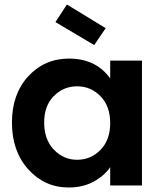

<svg xmlns="http://www.w3.org/2000/svg" viewBox="-20 -823 718 852"><path d="M286 -563Q406 -563 469 -475V-554H610V0H469V-81Q442 -42 394.5 -16.5Q347 9 285 9Q178 9 105.5 -71.5Q33 -152 33 -279Q33 -406 105.5 -484.5Q178 -563 286 -563ZM322 -440Q262 -440 219 -397Q176 -354 176 -279Q176 -204 219 -159Q262 -114 322 -114Q383 -114 426 -158Q469 -202 469 -277Q469 -352 426 -396Q383 -440 322 -440ZM226 -725 277 -803 449 -698 398 -623Z"/></svg>

Font: SVN-Poppins SemiBold
Style: Regular
Weight: 600
Designer: Ninad Kale (Devanagari), Jonny Pinhorn (Latin)
Foundry: Indian Type Foundry
Version: Version 3.002 2017